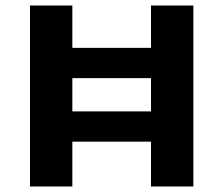

<svg xmlns="http://www.w3.org/2000/svg" viewBox="-20 -678 812 698"><path d="M529 0V-658H683V0ZM89 0V-658H243V0ZM140 -163V-273H628V-163ZM140 -394V-504H628V-394Z"/></svg>

Font: Ysabeau Office ExtraBold
Style: Regular
Weight: 800
Designer: Christian Thalmann (Catharsis Fonts)
Version: Version 2.001;gftools[0.9.30]; featfreeze: tnum,lnum,ss02